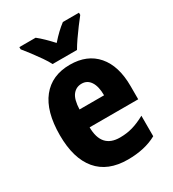

<svg xmlns="http://www.w3.org/2000/svg" viewBox="-187 -869 884 982"><g transform="rotate(-30 255.0 -378.0)"><path d="M261 -559Q363 -559 419.5 -493.5Q476 -428 476 -309V-231H189Q190 -108 298 -108Q338 -108 373 -118Q408 -128 448 -150V-29Q378 10 277 10Q159 10 98 -62.5Q37 -135 37 -272Q37 -412 95.5 -485.5Q154 -559 261 -559ZM265 -445Q232 -445 212 -419.5Q192 -394 190 -336H335Q335 -388 316.5 -416.5Q298 -445 265 -445ZM187 -606Q177 -626 158 -653.5Q139 -681 118.5 -708Q98 -735 83 -753V-766H179Q198 -751 217.5 -732Q237 -713 259 -689Q281 -714 300.5 -732.5Q320 -751 340 -766H435V-753Q420 -734 400 -707.5Q380 -681 361.5 -654Q343 -627 331 -606Z"/></g></svg>

Font: Noto Sans Lao Condensed ExtraBold
Style: Regular
Weight: 800
Width: 3
Designer: Monotype Design Team
Foundry: Monotype Imaging Inc.
Version: Version 2.003; ttfautohint (v1.8.4.7-5d5b)